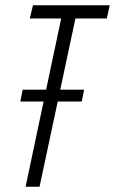

<svg xmlns="http://www.w3.org/2000/svg" viewBox="-20 -708 436 728"><path d="M57 -323 66 -368H299L290 -323ZM77 0 212 -638H93L105 -688H396L385 -638H266L130 0Z"/></svg>

Font: Saira ExtraCondensed Light
Style: Italic
Weight: 300
Width: 2
Italic angle: -12°
Designer: Hector Gatti with collaboration of the Omnibus-Type team
Foundry: Omnibus-Type
Version: Version 1.101